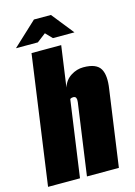

<svg xmlns="http://www.w3.org/2000/svg" viewBox="-128 -843 639 906"><g transform="rotate(-15 192.0 -390.0)"><path d="M-9 0 79 -630H224L196 -430Q207 -465 236 -483.5Q265 -502 297 -502Q330 -502 350.5 -493.5Q371 -485 380.5 -468.5Q390 -452 392 -427.5Q394 -403 389 -371L337 0H181L230 -350Q231 -357 230.5 -362Q230 -367 228.5 -370.5Q227 -374 223.5 -376Q220 -378 215 -378Q211 -378 207 -377Q203 -376 201 -374.5Q199 -373 199 -370L147 0ZM14 -671 131 -780H214L300 -672H195L164 -704L121 -671Z"/></g></svg>

Font: Alumni Sans Thin Black
Style: Italic
Weight: 900
Italic angle: -8°
Version: Version 1.016